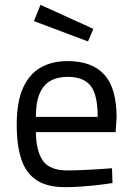

<svg xmlns="http://www.w3.org/2000/svg" viewBox="-20 -762 545 792"><path d="M249 10Q174 10 130.5 -19Q87 -48 68 -105Q49 -162 49 -247Q49 -342 75 -399.5Q101 -457 148 -483.5Q195 -510 259 -510Q359 -510 410 -454.5Q461 -399 461 -276L457 -217H128Q129 -139 157 -99Q185 -59 258 -59Q286 -59 319.5 -60.5Q353 -62 386 -64Q419 -66 442 -68L444 -7Q420 -3 385.5 1Q351 5 315 7.5Q279 10 249 10ZM128 -280H383Q383 -372 353.5 -408.5Q324 -445 259 -445Q217 -445 188 -428.5Q159 -412 143.5 -376Q128 -340 128 -280ZM343 -591 120 -675 147 -742 365 -643Z"/></svg>

Font: Cairo Play
Style: Regular
Weight: 400
Designer: Mohamed Gaber, Accademia di Belle Arti di Urbino
Foundry: Kief Type Foundry, Accademia di Belle Arti di Urbino
Version: Version 3.119